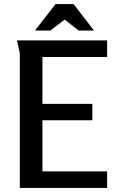

<svg xmlns="http://www.w3.org/2000/svg" viewBox="-20 -930 589 950"><path d="M64 -730H510V-648H190V-416H437V-335H190V-82H510V0H78V-666ZM300 -833 229 -779H153L255 -910H344L445 -779H369Z"/></svg>

Font: Rosario SemiBold
Style: Regular
Weight: 600
Designer: Hector Gatti
Foundry: Omnibus Type
Version: Version 1.101; ttfautohint (v1.8.1.43-b0c9)